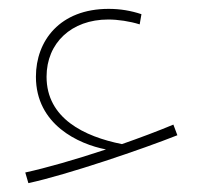

<svg xmlns="http://www.w3.org/2000/svg" viewBox="-20 -357 475 433"><path d="M44 56C132 37 302 -21 380 -52L371 -76C335 -61 295 -46 255 -32C170 -49 85 -90 85 -184C85 -260 141 -313 224 -313C246 -313 273 -309 295 -302L299 -325C275 -333 251 -337 225 -337C115 -337 61 -265 61 -184C61 -76 157 -32 219 -20C150 3 83 22 37 32Z"/></svg>

Font: Noto Sans Arabic UI Th
Style: Regular
Weight: 100
Designer: Monotype Design Team, Nadine Chahine and Nizar Qandah
Foundry: Monotype Imaging Inc.
Version: Version 2.010